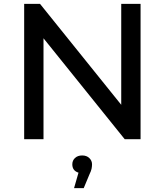

<svg xmlns="http://www.w3.org/2000/svg" viewBox="-20 -720 852 993"><path d="M105 0V-700H187L607 -178V-700H707V0H625L205 -522V0ZM363 253 386 173Q354 163 354 130Q354 110 368 97Q382 84 405 84Q428 84 442 97.5Q456 111 456 130Q456 141 453.5 153Q451 165 443 181L413 253Z"/></svg>

Font: Montserrat Medium
Style: Regular
Weight: 500
Designer: Julieta Ulanovsky
Foundry: Julieta Ulanovsky
Version: Version 9.000; ttfautohint (v1.8.4.7-5d5b)